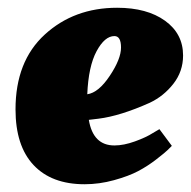

<svg xmlns="http://www.w3.org/2000/svg" viewBox="-20 -463 492 495"><path d="M20 -181Q20 -305 95.5 -374Q171 -443 282 -443Q359 -443 405.5 -409.5Q452 -376 452 -320Q452 -279 427 -247Q402 -215 366 -198Q290 -164 234 -157L209 -154Q220 -88 275 -88Q299 -88 328 -98.5Q357 -109 374 -120L391 -130L423 -87Q423 -87 412 -76Q406 -70 383.5 -52.5Q361 -35 336.5 -22Q312 -9 274 1.5Q236 12 198 12Q113 12 66.5 -37.5Q20 -87 20 -181ZM275 -370Q250 -370 229 -331Q208 -292 205 -220Q234 -224 263 -267.5Q292 -311 292 -340.5Q292 -370 275 -370Z"/></svg>

Font: Oleo Script
Style: Bold
Weight: 700
Designer: Soytutype
Foundry: Soytutype
Version: Version 1.002